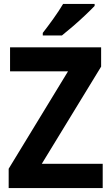

<svg xmlns="http://www.w3.org/2000/svg" viewBox="-20 -954 564 974"><path d="M501 0H24V-98L325 -592H31V-714H493V-616L192 -123H501ZM460 -924Q443 -906 413 -877.5Q383 -849 350.5 -821Q318 -793 294 -774H197V-787Q222 -819 251 -859.5Q280 -900 300 -934H460Z"/></svg>

Font: Noto Sans Arabic SemCond
Style: Bold
Weight: 700
Width: 4
Designer: Monotype Design Team, Nadine Chahine, Nizar Qandah and Khaled Hosny
Foundry: Monotype Imaging Inc.
Version: Version 2.012; ttfautohint (v1.8.4.7-5d5b)